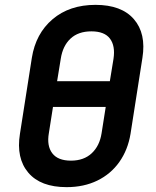

<svg xmlns="http://www.w3.org/2000/svg" viewBox="-20 -760 640 790"><path d="M254 10Q147 10 96.5 -49.5Q46 -109 62 -209L111 -522Q127 -622 196.5 -681Q266 -740 373 -740Q480 -740 531 -681Q582 -622 566 -522L517 -209Q506 -143 471 -93.5Q436 -44 380.5 -17Q325 10 254 10ZM215 -426H432L447 -518Q455 -571 432.5 -601Q410 -631 356 -631Q302 -631 270 -601Q238 -571 230 -518ZM272 -99Q325 -99 357.5 -129.5Q390 -160 398 -212L415 -320H198L181 -212Q172 -160 195 -129.5Q218 -99 272 -99Z"/></svg>

Font: JetBrains Mono NL
Style: Bold Italic
Weight: 700
Italic angle: -9°
Designer: Philipp Nurullin, Konstantin Bulenkov
Foundry: JetBrains
Version: Version 2.304; ttfautohint (v1.8.4.7-5d5b)